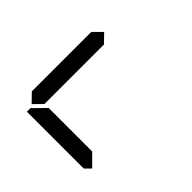

<svg xmlns="http://www.w3.org/2000/svg" viewBox="-86 -790 989 989"><g transform="rotate(-45 408.0 -296.0)"><path d="M130 -45 99 -76V-490H126L130 -485L192 -424V-107ZM671 -499 624 -453V-454H192V-453L144 -500L192 -547V-546H624Z"/></g></svg>

Font: seg115
Style: Regular
Weight: 400
Designer: Keshikan(Twitter:@keshinomi_88pro)
Version: seg115 Version 0.46